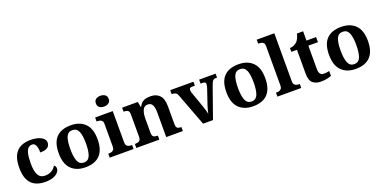

<svg xmlns="http://www.w3.org/2000/svg" viewBox="-16 -1584 4780 2408"><g transform="rotate(-20 2374.0 -380.0)"><path d="M295 10Q222 10 166 -16.5Q110 -43 78.5 -103.5Q47 -164 47 -266Q47 -374 79.5 -435.5Q112 -497 167.5 -523Q223 -549 292 -549Q357 -549 401 -535Q445 -521 467.5 -497.5Q490 -474 490 -444Q490 -423 479.5 -403.5Q469 -384 441 -371.5Q413 -359 361 -359Q361 -394 355 -423Q349 -452 335 -470Q321 -488 296 -488Q267 -488 245.5 -468.5Q224 -449 212.5 -401Q201 -353 201 -267Q201 -166 229 -115.5Q257 -65 320 -65Q372 -65 410 -88.5Q448 -112 465 -146Q477 -139 483 -126.5Q489 -114 489 -100Q489 -75 468.5 -49.5Q448 -24 405.5 -7Q363 10 295 10Z M832 10Q712 10 643 -59.5Q574 -129 574 -270Q574 -411 640 -480Q706 -549 835 -549Q955 -549 1024 -480Q1093 -411 1093 -270Q1093 -129 1026.5 -59.5Q960 10 832 10ZM834 -53Q892 -53 915 -108.5Q938 -164 938 -271Q938 -377 914.5 -431Q891 -485 833 -485Q775 -485 752 -431.5Q729 -378 729 -270Q729 -164 752.5 -108.5Q776 -53 834 -53Z M1157 0V-53H1169Q1184 -53 1200.5 -57.5Q1217 -62 1228.5 -76Q1240 -90 1240 -118V-422Q1240 -449 1228 -462Q1216 -475 1199.5 -479Q1183 -483 1169 -483H1157V-536H1392V-118Q1392 -90 1403.5 -76Q1415 -62 1432 -57.5Q1449 -53 1463 -53H1475V0ZM1311 -626Q1275 -626 1250.5 -643.5Q1226 -661 1226 -698Q1226 -736 1251 -753Q1276 -770 1312 -770Q1346 -770 1371.5 -753Q1397 -736 1397 -698Q1397 -661 1371.5 -643.5Q1346 -626 1311 -626Z M1512 0V-53H1514Q1548 -53 1570 -65Q1592 -77 1592 -122V-418Q1592 -460 1572.5 -471.5Q1553 -483 1520 -483H1517V-536H1727L1740 -465H1745Q1765 -503 1788.5 -520.5Q1812 -538 1839.5 -543.5Q1867 -549 1898 -549Q1975 -549 2019 -503Q2063 -457 2063 -356V-124Q2063 -78 2079.5 -65.5Q2096 -53 2130 -53H2133V0H1911V-329Q1911 -394 1893 -429Q1875 -464 1831 -464Q1798 -464 1779 -442.5Q1760 -421 1752 -385.5Q1744 -350 1744 -309V-118Q1744 -76 1763.5 -64.5Q1783 -53 1816 -53H1819V0Z M2239 -435Q2229 -464 2210.5 -473.5Q2192 -483 2159 -483V-536H2469V-483H2427Q2394 -483 2394 -451Q2394 -439 2397 -427Q2400 -415 2403 -407L2470 -218Q2481 -187 2491.5 -153Q2502 -119 2506 -93Q2511 -117 2519 -147.5Q2527 -178 2534 -198L2602 -399Q2607 -413 2610 -427Q2613 -441 2613 -454Q2613 -471 2602 -477Q2591 -483 2574 -483H2545V-536H2765V-483H2745Q2725 -483 2711 -470.5Q2697 -458 2680 -410L2535 0H2403Z M3070 10Q2950 10 2881 -59.5Q2812 -129 2812 -270Q2812 -411 2878 -480Q2944 -549 3073 -549Q3193 -549 3262 -480Q3331 -411 3331 -270Q3331 -129 3264.5 -59.5Q3198 10 3070 10ZM3072 -53Q3130 -53 3153 -108.5Q3176 -164 3176 -271Q3176 -377 3152.5 -431Q3129 -485 3071 -485Q3013 -485 2990 -431.5Q2967 -378 2967 -270Q2967 -164 2990.5 -108.5Q3014 -53 3072 -53Z M3395 0V-53H3407Q3422 -53 3438.5 -57.5Q3455 -62 3466.5 -76Q3478 -90 3478 -118V-646Q3478 -673 3466 -686Q3454 -699 3437.5 -703Q3421 -707 3407 -707H3395V-760H3630V-118Q3630 -90 3641.5 -76Q3653 -62 3670 -57.5Q3687 -53 3701 -53H3713V0Z M3973 10Q3906 10 3866 -25Q3826 -60 3826 -148V-468H3751V-519Q3783 -519 3808.5 -532Q3834 -545 3849 -561Q3864 -577 3876 -601.5Q3888 -626 3895 -660H3978V-536H4106V-468H3978V-158Q3978 -113 3993.5 -92Q4009 -71 4044 -71Q4064 -71 4081.5 -73.5Q4099 -76 4115 -80V-15Q4099 -8 4062.5 1Q4026 10 3973 10Z M4440 10Q4320 10 4251 -59.5Q4182 -129 4182 -270Q4182 -411 4248 -480Q4314 -549 4443 -549Q4563 -549 4632 -480Q4701 -411 4701 -270Q4701 -129 4634.5 -59.5Q4568 10 4440 10ZM4442 -53Q4500 -53 4523 -108.5Q4546 -164 4546 -271Q4546 -377 4522.5 -431Q4499 -485 4441 -485Q4383 -485 4360 -431.5Q4337 -378 4337 -270Q4337 -164 4360.5 -108.5Q4384 -53 4442 -53Z"/></g></svg>

Font: Noto Naskh Arabic
Style: Bold
Weight: 700
Designer: Monotype Design Team, David Williams, Mohamad Dakak and Nizar Qandah
Foundry: Monotype Imaging Inc.
Version: Version 2.016